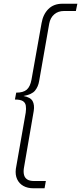

<svg xmlns="http://www.w3.org/2000/svg" viewBox="-20 -758 435 1030"><path d="M159 252Q128 252 105.5 239.5Q83 227 72 203.5Q61 180 65 148L118 -154Q121 -175 118.5 -191Q116 -207 103 -215.5Q90 -224 60 -224L67 -261Q105 -261 123.5 -277Q142 -293 149 -331L203 -634Q211 -681 239.5 -709.5Q268 -738 315 -738H395L387 -699H323Q292 -699 271 -681Q250 -663 244 -631L190 -323Q185 -293 168 -272Q151 -251 106 -243Q144 -236 155 -215.5Q166 -195 161 -163L108 145Q105 165 109 180.5Q113 196 126 204.5Q139 213 162 213H226L219 252Z"/></svg>

Font: Gantari ExtraLight
Style: Italic
Weight: 250
Italic angle: -10°
Designer: Anugrah Pasau
Foundry: Lafontype
Version: Version 1.000